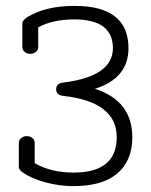

<svg xmlns="http://www.w3.org/2000/svg" viewBox="-20 -404 512 653"><path d="M194 -78Q171 -81 171 -100.5Q171 -120 194 -123Q364 -144 364 -240Q364 -338 233 -338Q159 -338 110 -311V-244Q110 -234 102 -227.5Q94 -221 83 -221Q72 -221 64 -227.5Q56 -234 56 -244V-323Q56 -336 75 -347Q137 -384 233 -384Q417 -384 417 -240Q417 -138 303 -102Q430 -61 430 63Q430 142 379.5 185.5Q329 229 230 229Q182 229 134 216Q86 203 57 182Q44 174 44 163V82Q44 72 52 65.5Q60 59 71 59Q82 59 90 65.5Q98 72 98 82V151Q154 183 230 183Q377 183 377 62.5Q377 -58 194 -78Z"/></svg>

Font: Flamenco
Style: Regular
Weight: 400
Designer: Luciano Vergara
Foundry: Luciano Vergara
Version: Version 1.003